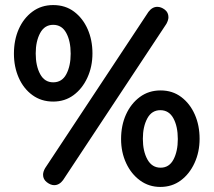

<svg xmlns="http://www.w3.org/2000/svg" viewBox="-20 -729 843 758"><path d="M190 -328Q143 -328 108 -353.5Q73 -379 54 -422Q35 -465 35 -517Q35 -571 54 -614Q73 -657 108 -683Q143 -709 190 -709Q238 -709 272.5 -683Q307 -657 326 -614Q345 -571 345 -518Q345 -466 325 -422.5Q305 -379 270.5 -353.5Q236 -328 190 -328ZM190 -404Q225 -404 242 -436.5Q259 -469 259 -517Q259 -567 241.5 -599Q224 -631 190 -631Q156 -631 138.5 -598.5Q121 -566 121 -518Q121 -469 138.5 -436.5Q156 -404 190 -404ZM613 9Q568 9 533 -16.5Q498 -42 478 -85Q458 -128 458 -180Q458 -234 477.5 -277Q497 -320 532 -346Q567 -372 614 -372Q661 -372 695.5 -346Q730 -320 749 -277Q768 -234 768 -181Q768 -129 748 -85.5Q728 -42 693.5 -16.5Q659 9 613 9ZM614 -67Q648 -67 665 -99.5Q682 -132 682 -180Q682 -230 664.5 -262Q647 -294 613 -294Q579 -294 561.5 -261.5Q544 -229 544 -181Q544 -132 562 -99.5Q580 -67 614 -67ZM194 2Q180 2 165 -9.5Q150 -21 150 -39Q150 -51 158 -65L566 -682Q581 -702 601 -702Q616 -702 630.5 -691Q645 -680 645 -661Q645 -650 637 -635L229 -18Q214 2 194 2Z"/></svg>

Font: Quicksand SemiBold
Style: Regular
Weight: 600
Designer: Andrew Paglinawan
Foundry: Andrew Paglinawan
Version: Version 3.004